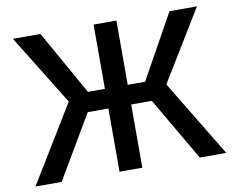

<svg xmlns="http://www.w3.org/2000/svg" viewBox="-79 -832 1148 935"><g transform="rotate(-10 495.0 -364.0)"><path d="M551.8 -727.5V0H439V-727.5ZM23.4 0 254.9 -379.4 40 -727.5H176.3L355 -409.7H637.7L814.5 -727.5H950.2L737.3 -378.9L966.8 0H835.9L653.8 -312.5H336.9L152.8 0Z"/></g></svg>

Font: V-Inter
Style: Medium-500
Weight: 500
Designer: Rasmus Andersson
Foundry: rsms
Version: Version 4.000;git-4146feb